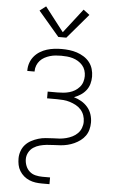

<svg xmlns="http://www.w3.org/2000/svg" viewBox="-63 -795 626 1051"><g transform="rotate(5 250.0 -269.0)"><path d="M228 -592 113 -727 147 -753 250 -620 353 -753 387 -727 272 -592ZM208 215Q190 215 172.5 212.5Q155 210 138.5 203Q122 196 108.5 184.5Q95 173 85.5 157.5Q76 142 72.5 124.5Q69 107 69 89Q69 69 76 49Q83 29 96.5 14Q110 -1 128.5 -11Q147 -21 167 -27Q187 -33 207.5 -34.5Q228 -36 249 -37Q267 -37 284.5 -38.5Q302 -40 319.5 -44.5Q337 -49 353 -57Q369 -65 381.5 -77.5Q394 -90 400.5 -107Q407 -124 407 -141Q407 -160 401 -177Q395 -194 383 -207.5Q371 -221 355 -229.5Q339 -238 321.5 -243.5Q304 -249 286 -250.5Q268 -252 250 -252H196V-289H250Q266 -289 282.5 -290.5Q299 -292 315 -296.5Q331 -301 345 -309.5Q359 -318 370 -330.5Q381 -343 386 -359Q391 -375 391 -391Q391 -407 386 -422.5Q381 -438 370.5 -450Q360 -462 346 -470.5Q332 -479 316.5 -483.5Q301 -488 285 -489.5Q269 -491 253 -491Q237 -491 221.5 -489.5Q206 -488 191 -483.5Q176 -479 162 -471.5Q148 -464 137.5 -452.5Q127 -441 121 -426Q115 -411 115 -395Q115 -394 115 -393.5Q115 -393 115 -392H75Q75 -393 75 -394Q75 -395 75 -397Q75 -417 82 -437Q89 -457 102.5 -473Q116 -489 134 -500Q152 -511 171.5 -517Q191 -523 211.5 -525.5Q232 -528 253 -528Q274 -528 295 -525.5Q316 -523 336 -516.5Q356 -510 374.5 -498.5Q393 -487 406 -470.5Q419 -454 425 -433.5Q431 -413 431 -392Q431 -371 425.5 -351.5Q420 -332 407.5 -316Q395 -300 378 -289Q361 -278 342 -271Q363 -265 383 -253.5Q403 -242 418 -224.5Q433 -207 440 -185Q447 -163 447 -141Q447 -121 442 -102Q437 -83 426 -67.5Q415 -52 399.5 -40.5Q384 -29 366.5 -21Q349 -13 330.5 -8.5Q312 -4 293 -2.5Q274 -1 254.5 -0.5Q235 0 216 2Q197 4 178.5 9Q160 14 144 24.5Q128 35 118.5 52.5Q109 70 109 89Q109 108 116 126Q123 144 137 156.5Q151 169 170 173.5Q189 178 208 178H250V215Z"/></g></svg>

Font: Iosevka SS04 Extralight
Style: Regular
Weight: 200
Monospace: yes
Designer: Belleve Invis
Foundry: Belleve Invis
Version: Version 19.0.0; ttfautohint (v1.8.4)